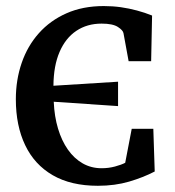

<svg xmlns="http://www.w3.org/2000/svg" viewBox="-20 -586 562 618"><path d="M295 12Q208.5 12 149.8 -22Q91 -56 61 -118.8Q31 -181.5 31 -266.5Q31 -329 49.8 -383.5Q68.5 -438 105 -479Q141.5 -520 194 -543.2Q246.5 -566.5 314 -566.5Q342.5 -566.5 369 -562.8Q395.5 -559 420.8 -552.2Q446 -545.5 469.5 -536L466.5 -389H394L377.5 -479Q376 -488.5 359.5 -499.2Q343 -510 307 -510Q260.5 -510 225.8 -486.8Q191 -463.5 171.8 -419Q152.5 -374.5 152 -310L360 -323V-244.5L153 -258.5Q155 -211 166.8 -172Q178.5 -133 198.5 -104.5Q218.5 -76 246 -60.2Q273.5 -44.5 307 -44.5Q329.5 -44.5 350 -50Q370.5 -55.5 383 -62L404 -171.5H473.5L478 -34Q441.5 -15 395.8 -1.5Q350 12 295 12Z"/></svg>

Font: Merriweather 24pt SemiBold
Style: Regular
Weight: 600
Designer: Eben Sorkin
Foundry: Eben Sorkin
Version: Version 2.100